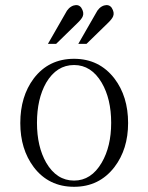

<svg xmlns="http://www.w3.org/2000/svg" viewBox="-20 -715 582 753"><path d="M270.5 -484.4Q170.9 -484.4 112.3 -407.2Q59.6 -336.9 59.6 -232.4Q59.6 -129.9 112.3 -59.6Q170.9 17.6 270.5 17.6Q369.1 17.6 428.7 -59.6Q482.4 -129.9 482.4 -232.4Q482.4 -336.9 428.7 -407.2Q369.1 -484.4 270.5 -484.4ZM270.5 -460Q337.9 -460 378.9 -390.6Q416 -327.1 416 -233.4Q416 -140.6 378.9 -77.1Q337.9 -6.8 270.5 -6.8Q202.1 -6.8 161.1 -77.1Q125 -140.6 125 -233.4Q125 -327.1 161.1 -390.6Q202.1 -460 270.5 -460ZM168 -543H200.2L282.2 -623Q300.8 -640.6 304.7 -651.4Q310.5 -666 298.8 -684.6Q288.1 -699.2 268.6 -693.4Q248 -686.5 236.3 -662.1ZM287.1 -543H319.3L401.4 -623Q419.9 -640.6 423.8 -651.4Q429.7 -666 418 -684.6Q407.2 -699.2 387.7 -693.4Q367.2 -686.5 355.5 -662.1Z"/></svg>

Font: Batang
Style: Regular
Weight: 400
Version: Version 2.21